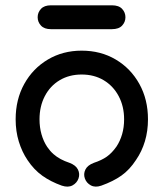

<svg xmlns="http://www.w3.org/2000/svg" viewBox="-20 -699 617 724"><path d="M213 1Q237 9 253.5 0Q270 -9 276 -26Q282 -43 274 -59.5Q266 -76 242 -85Q224 -91 209 -99Q194 -107 181.5 -118Q169 -129 158 -145Q144 -166 136.5 -192.5Q129 -219 129 -249Q129 -298 149 -336.5Q169 -375 205 -396.5Q241 -418 288 -418Q335 -418 371 -396.5Q407 -375 427.5 -336.5Q448 -298 448 -249Q448 -219 440.5 -193Q433 -167 419 -146Q402 -122 383 -108.5Q364 -95 334 -85Q310 -76 302 -59.5Q294 -43 300 -26Q306 -9 322.5 0Q339 9 362 1Q407 -15 438 -37Q469 -59 493 -96Q515 -128 526.5 -166.5Q538 -205 538 -249Q538 -324 505.5 -382.5Q473 -441 416.5 -474.5Q360 -508 288 -508Q217 -508 160.5 -474.5Q104 -441 71.5 -382.5Q39 -324 39 -249Q39 -204 51 -165Q63 -126 84 -95Q108 -59 139.5 -36.5Q171 -14 213 1ZM402 -589Q428 -589 440.5 -602.5Q453 -616 453 -634Q453 -652 440.5 -665.5Q428 -679 402 -679Q380 -679 351.5 -679Q323 -679 291 -679Q259 -679 228.5 -679Q198 -679 172 -679Q147 -679 134.5 -665.5Q122 -652 122 -634Q122 -616 134.5 -602.5Q147 -589 172 -589Q194 -589 223.5 -589Q253 -589 285.5 -589Q318 -589 348.5 -589Q379 -589 402 -589Z"/></svg>

Font: Tilt Neon
Style: Regular
Weight: 400
Designer: Andy Clymer
Foundry: Andy Clymer
Version: Version 1.000